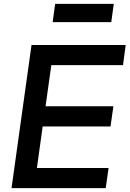

<svg xmlns="http://www.w3.org/2000/svg" viewBox="-20 -979 674 999"><path d="M40 0 144 -745H634L620 -640H247L217 -426H570L555 -321H202L172 -105H545L530 0ZM254 -864 267 -959H572L559 -864Z"/></svg>

Font: Plus Jakarta Sans SemiBold
Style: Italic
Weight: 600
Italic angle: -8°
Designer: Gumpita Rahayu
Foundry: Tokotype
Version: Version 2.071; ttfautohint (v1.8.4.7-5d5b);gftools[0.9.29]